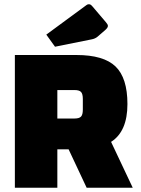

<svg xmlns="http://www.w3.org/2000/svg" viewBox="-20 -884 665 904"><path d="M50 0ZM388 0 303 -181H250V0H50V-625H340Q468 -625 524 -571Q580 -517 580 -394Q580 -265 503 -216L605 0ZM250 -326H331Q353 -326 361.5 -335Q370 -344 370 -368V-418Q370 -442 361.5 -451Q353 -460 331 -460H250ZM198 -721 387 -860Q392 -864 398 -864Q403 -864 406.5 -862Q410 -860 416 -853L479 -779Q488 -769 488 -762Q488 -754 477 -744L439 -711Q428 -702 413 -699L239 -664Z"/></svg>

Font: Changa Black
Style: Regular
Weight: 900
Designer: Eduardo Rodriguez Tunni
Foundry: Eduardo Rodriguez Tunni
Version: Version 2.001; ttfautohint (v1.5.10-5e6f)